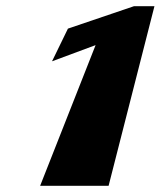

<svg xmlns="http://www.w3.org/2000/svg" viewBox="-20 -597 516 617"><path d="M147.2 -400 287.2 -452 109 0H329L476.3 -577H410.3L198.3 -505Z"/></svg>

Font: Hussar Milosc
Style: Obl
Weight: 700
Foundry: Cannot Into Space Fonts
Version: Version 1.02